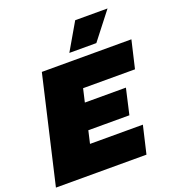

<svg xmlns="http://www.w3.org/2000/svg" viewBox="-162 -996 1015 1116"><g transform="rotate(-20 345.5 -438.0)"><path d="M-8 0 145 -660H699L659 -489H338L319 -407H573L537 -249H283L265 -171H592L552 0ZM430 -876H630L500 -709H333Z"/></g></svg>

Font: Work Sans Black
Style: Italic
Weight: 900
Italic angle: -13°
Designer: Wei Huang
Foundry: Wei Huang
Version: Version 2.009; ttfautohint (v1.8.3)